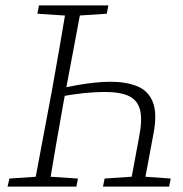

<svg xmlns="http://www.w3.org/2000/svg" viewBox="-20 -694 682 714"><path d="M463 0 497 -183Q510 -248 501 -284.5Q492 -321 460 -336.5Q428 -352 370 -352Q332 -352 289.5 -347.5Q247 -343 194 -333L198 -364Q231 -371 264.5 -377Q298 -383 330 -386.5Q362 -390 390 -390Q450 -390 491 -373Q532 -356 548.5 -314Q565 -272 551 -198L514 0ZM8 0 15 -30 132 -38H149L270 -30L264 0ZM106 0 174 -362Q188 -440 201.5 -518Q215 -596 228 -674H284L216 -312Q202 -234 188.5 -156Q175 -78 162 0ZM119 -643 125 -674H383L377 -643L256 -635H240ZM363 0 369 -30 486 -38H503L615 -30L609 0Z"/></svg>

Font: Source Serif 4 18pt Light
Style: Italic
Weight: 300
Italic angle: -12°
Designer: Frank Grießhammer
Foundry: Adobe Systems Incorporated
Version: Version 4.004;hotconv 1.0.116;makeotfexe 2.5.65601